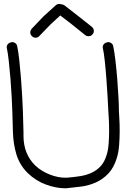

<svg xmlns="http://www.w3.org/2000/svg" viewBox="-20 -956 699 994"><path d="M566.4 -715.8Q572.3 -688.5 577.6 -643.1Q583 -597.7 586.9 -548.3Q590.8 -499 593.3 -453.1Q595.7 -407.2 595.7 -378.9Q595.7 -373 597.7 -344.2Q599.6 -315.4 599.6 -278.3Q599.6 -242.2 596.7 -204.6Q593.8 -167 585 -138.7Q569.3 -86.9 540 -56.6Q510.7 -26.4 474.6 -10.7Q438.5 4.9 400.9 9.8Q363.3 14.6 332 17.6Q327.1 18.6 323.7 18.6Q320.3 18.6 315.4 18.6Q271.5 18.6 219.2 0Q167 -18.6 123 -60.5Q82 -101.6 65.4 -155.3Q48.8 -209 46.9 -272.5L43.9 -377Q43 -407.2 40.5 -453.6Q38.1 -500 34.2 -548.3Q30.3 -596.7 25.4 -640.6Q20.5 -684.6 14.6 -710.9Q14.6 -732.4 42 -738.3Q51.8 -738.3 59.6 -732.4Q67.4 -726.6 69.3 -715.8Q75.2 -687.5 80.1 -642.1Q85 -596.7 88.9 -547.4Q92.8 -498 95.2 -452.1Q97.7 -406.2 98.6 -377.9L101.6 -270.5V-252.9Q101.6 -159.2 162.1 -99.6Q179.7 -83 199.2 -71.3Q218.8 -59.6 239.3 -51.8Q259.8 -43.9 279.3 -40Q298.8 -36.1 315.4 -36.1H327.1Q364.3 -39.1 397 -44.4Q429.7 -49.8 456.1 -62.5Q482.4 -75.2 502 -96.7Q521.5 -118.2 532.2 -154.3Q540 -178.7 542.5 -212.4Q544.9 -246.1 544.9 -279.3Q544.9 -318.4 543 -347.2Q541 -376 541 -377.9Q540 -407.2 537.1 -453.1Q534.2 -499 530.8 -547.4Q527.3 -595.7 522.5 -640.1Q517.6 -684.6 511.7 -710.9Q511.7 -732.4 539.1 -738.3Q548.8 -738.3 556.6 -732.4Q564.5 -726.6 566.4 -715.8ZM465.8 -795.9Q465.8 -785.2 459 -778.3Q452.1 -768.6 438.5 -768.6Q427.7 -768.6 420.9 -774.4L351.6 -830.1L292 -876L243.2 -831.1L183.6 -769.5Q175.8 -760.7 164.1 -760.7Q153.3 -760.7 145.5 -768.6Q136.7 -777.3 136.7 -788.1Q136.7 -797.9 144.5 -807.6L205.1 -871.1L268.6 -928.7Q276.4 -935.5 287.1 -935.5Q294.9 -935.5 297.9 -933.6Q306.6 -933.6 314.5 -927.7L384.8 -873L455.1 -817.4Q465.8 -808.6 465.8 -795.9Z"/></svg>

Font: Coming Soon
Style: Regular
Weight: 400
Designer: Dathan Boardman
Foundry: Open Window
Version: Version 1.002